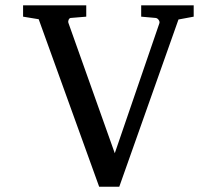

<svg xmlns="http://www.w3.org/2000/svg" viewBox="-20 -691 821 727"><path d="M655.8 -617.2 431.6 16.1H355.5L126.5 -618.2L67.4 -627.9V-670.9H306.6V-627.9L247.6 -623Q242.2 -622.1 239.7 -615.7Q237.3 -609.4 238.8 -605L414.6 -110.8L583.5 -603Q585.4 -608.9 580.8 -615.5Q576.2 -622.1 569.8 -623L514.6 -627.9V-670.9H713.4V-627.9Z"/></svg>

Font: BabelStone Ogham Fixed
Style: Regular
Weight: 400
Monospace: yes
Designer: Andrew West
Foundry: BabelStone
Version: Version 2.02 March 14, 2022